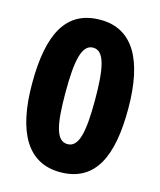

<svg xmlns="http://www.w3.org/2000/svg" viewBox="-111 -804 747 894"><g transform="rotate(15 263.0 -357.0)"><path d="M263 10C434 10 494 -130 494 -356C494 -594 418 -724 263 -724C99 -724 31 -597 31 -356C31 -122 106 10 263 10ZM263 -125C208 -125 192 -200 192 -356C192 -511 209 -590 263 -590C317 -590 334 -512 334 -356C334 -200 317 -125 263 -125Z"/></g></svg>

Font: Noto Sans Gurmukhi UI SemiCondensed ExtraBold
Style: Regular
Weight: 800
Width: 4
Designer: Jelle Bosma - Monotype Design Team
Foundry: Monotype Imaging Inc.
Version: Version 2.004